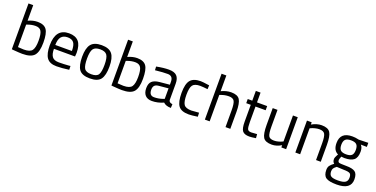

<svg xmlns="http://www.w3.org/2000/svg" viewBox="-23 -1654 5535 2824"><g transform="rotate(20 2744.5 -241.5)"><path d="M293 -510Q394 -510 434.5 -452.5Q475 -395 475 -251Q475 -107 424.5 -48.5Q374 10 239 10Q197 10 100 2L72 -1V-718H146V-475Q222 -510 293 -510ZM238 -57Q336 -57 367.5 -101.5Q399 -146 399 -252Q399 -358 374 -400.5Q349 -443 285 -443Q227 -443 166 -421L146 -414V-62Q211 -57 238 -57Z M938 -62 967 -65 969 -6Q855 10 774 10Q666 10 621 -52.5Q576 -115 576 -247Q576 -510 785 -510Q886 -510 936 -453.5Q986 -397 986 -276L982 -219H652Q652 -136 682 -96Q712 -56 786.5 -56Q861 -56 938 -62ZM911 -279Q911 -371 881.5 -409Q852 -447 785.5 -447Q719 -447 685.5 -407Q652 -367 651 -279Z M1081 -251Q1081 -388 1130 -449Q1179 -510 1295.5 -510Q1412 -510 1460.5 -449Q1509 -388 1509 -251Q1509 -114 1463 -52Q1417 10 1295 10Q1173 10 1127 -52Q1081 -114 1081 -251ZM1158 -252.5Q1158 -143 1184.5 -99Q1211 -55 1295.5 -55Q1380 -55 1406 -98.5Q1432 -142 1432 -252Q1432 -362 1403 -403.5Q1374 -445 1295.5 -445Q1217 -445 1187.5 -403.5Q1158 -362 1158 -252.5Z M1852 -510Q1953 -510 1993.5 -452.5Q2034 -395 2034 -251Q2034 -107 1983.5 -48.5Q1933 10 1798 10Q1756 10 1659 2L1631 -1V-718H1705V-475Q1781 -510 1852 -510ZM1797 -57Q1895 -57 1926.5 -101.5Q1958 -146 1958 -252Q1958 -358 1933 -400.5Q1908 -443 1844 -443Q1786 -443 1725 -421L1705 -414V-62Q1770 -57 1797 -57Z M2510 -349V-93Q2513 -56 2568 -49L2565 10Q2486 10 2446 -30Q2356 10 2266 10Q2197 10 2161 -29Q2125 -68 2125 -141Q2125 -214 2162 -248.5Q2199 -283 2278 -291L2435 -306V-349Q2435 -400 2413 -422Q2391 -444 2353 -444Q2273 -444 2187 -434L2156 -431L2153 -488Q2263 -510 2348 -510Q2433 -510 2471.5 -471Q2510 -432 2510 -349ZM2202 -145Q2202 -53 2278 -53Q2346 -53 2412 -76L2435 -84V-249L2287 -235Q2242 -231 2222 -209Q2202 -187 2202 -145Z M2845 -510Q2878 -510 2957 -498L2981 -495L2978 -434Q2898 -443 2860 -443Q2775 -443 2744.5 -402.5Q2714 -362 2714 -252.5Q2714 -143 2742.5 -100Q2771 -57 2861 -57L2979 -66L2982 -4Q2889 10 2843 10Q2726 10 2681.5 -50Q2637 -110 2637 -252.5Q2637 -395 2685 -452.5Q2733 -510 2845 -510Z M3169 0H3094V-718H3169V-472Q3249 -510 3323 -510Q3423 -510 3457.5 -456Q3492 -402 3492 -264V0H3417V-262Q3417 -366 3396.5 -404.5Q3376 -443 3310 -443Q3247 -443 3188 -420L3169 -413Z M3887 -435H3728V-196Q3728 -110 3740.5 -83Q3753 -56 3800 -56L3889 -62L3894 0Q3827 11 3792 11Q3714 11 3684 -27Q3654 -65 3654 -172V-435H3583V-500H3654V-653H3728V-500H3887Z M4291 -500H4366V0H4291V-35Q4216 10 4143 10Q4041 10 4007.5 -43Q3974 -96 3974 -239V-500H4049V-240Q4049 -131 4068 -94Q4087 -57 4154 -57Q4187 -57 4221 -66.5Q4255 -76 4273 -85L4291 -94Z M4585 0H4510V-500H4584V-465Q4665 -510 4739 -510Q4839 -510 4873.5 -456Q4908 -402 4908 -264V0H4834V-262Q4834 -366 4813.5 -404.5Q4793 -443 4726 -443Q4694 -443 4658.5 -433.5Q4623 -424 4604 -415L4585 -406Z M5240 235Q5120 235 5072.5 202.5Q5025 170 5025 84Q5025 43 5043 17.5Q5061 -8 5104 -40Q5076 -59 5076 -109Q5076 -126 5101 -172L5110 -188Q5031 -224 5031 -339Q5031 -510 5218 -510Q5266 -510 5307 -500L5322 -497L5470 -501V-437L5375 -439Q5408 -406 5408 -339Q5408 -245 5361.5 -207.5Q5315 -170 5215 -170Q5188 -170 5166 -174Q5148 -130 5148 -117Q5148 -86 5167 -78.5Q5186 -71 5282 -71Q5378 -71 5420 -41Q5462 -11 5462 76Q5462 235 5240 235ZM5099 78Q5099 131 5128.5 151.5Q5158 172 5237.5 172Q5317 172 5351.5 150Q5386 128 5386 76.5Q5386 25 5361 10Q5336 -5 5263 -5L5155 -10Q5122 14 5110.5 32Q5099 50 5099 78ZM5106 -339Q5106 -280 5132.5 -255Q5159 -230 5220 -230Q5281 -230 5307 -255Q5333 -280 5333 -339.5Q5333 -399 5307 -424Q5281 -449 5220 -449Q5159 -449 5132.5 -423.5Q5106 -398 5106 -339Z"/></g></svg>

Font: Titillium Web
Style: Regular
Weight: 400
Version: Version 1.001;PS 57.000;hotconv 1.0.70;makeotf.lib2.5.55311